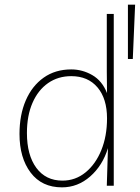

<svg xmlns="http://www.w3.org/2000/svg" viewBox="-20 -800 602 827"><path d="M470 -740V0H440L445 -162Q422 -87 368.5 -40Q315 7 247 7Q160 7 112 -56.5Q64 -120 64 -223Q64 -305 91 -367.5Q118 -430 168 -465.5Q218 -501 287 -501Q335 -501 377.5 -476.5Q420 -452 441 -399L440 -491V-740ZM287 -472Q230 -472 187 -442Q144 -412 120 -357Q96 -302 96 -227Q96 -132 136.5 -77Q177 -22 249 -22Q305 -22 348.5 -57.5Q392 -93 416.5 -153.5Q441 -214 441 -290Q441 -375 400 -423.5Q359 -472 287 -472ZM531 -546V-780H562L552 -546Z"/></svg>

Font: Livvic Thin
Style: Regular
Weight: 250
Designer: Jacques Le Bailly, Baron von Fonthausen
Version: Version 1.001; ttfautohint (v1.8.2)